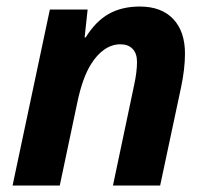

<svg xmlns="http://www.w3.org/2000/svg" viewBox="-20 -576 643 596"><path d="M134.8 -546.4H252L242.7 -460H246.1Q276.9 -509.8 317.4 -532.7Q357.9 -555.7 414.1 -555.7Q481 -555.7 517.6 -517.1Q554.2 -478.5 554.2 -409.7Q554.2 -362.3 542 -304.7L477.1 0H330.6L396.5 -312.5Q405.3 -353 405.3 -383.8Q405.3 -410.2 391.6 -424.3Q377.9 -438.5 354 -438.5Q327.6 -438.5 304.4 -422.6Q281.2 -406.7 262.7 -377Q236.3 -335.4 220.2 -258.8L165.5 0H19Z"/></svg>

Font: Viking Open Sans
Style: Bold Italic
Weight: 700
Italic angle: -12°
Foundry: Ascender Corporation
Version: Version 2.000